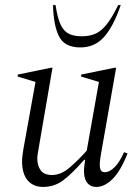

<svg xmlns="http://www.w3.org/2000/svg" viewBox="-20 -727 542 757"><path d="M150 10Q111 10 89 -16Q67 -42 67 -91Q67 -102 68.5 -113.5Q70 -125 72 -138L120 -404L50 -425V-433L181 -460H187L132 -140Q130 -128 128.5 -119Q127 -110 127 -102Q127 -74 140.5 -55.5Q154 -37 185 -37Q221 -37 256 -67.5Q291 -98 322 -133L370 -404L300 -425V-433L432 -460H438L378 -119Q371 -80 374.5 -64Q378 -48 393 -48Q412 -48 432 -68Q452 -88 469 -127L483 -122Q455 -52 423.5 -21Q392 10 360 10Q331 10 318.5 -15Q306 -40 315 -92L316 -97H312Q261 -39 227 -14.5Q193 10 150 10ZM297 -540Q235 -540 213 -583Q191 -626 189 -707H199Q207 -654 220 -628Q233 -602 253 -593Q273 -584 303 -584Q332 -584 355 -593.5Q378 -603 399.5 -629.5Q421 -656 446 -707H456Q427 -622 390 -581Q353 -540 297 -540Z"/></svg>

Font: Spectral Light
Style: Italic
Weight: 300
Italic angle: -10°
Designer: Jean-Baptiste Levee
Foundry: Production Type
Version: Version 2.001